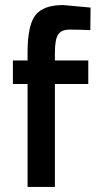

<svg xmlns="http://www.w3.org/2000/svg" viewBox="-20 -739 386 759"><path d="M197 -407V0H89V-407H31V-500H89V-532Q89 -639 120 -679Q151 -719 230 -719L338 -709L337 -620Q288 -622 255.5 -622Q223 -622 210 -602.5Q197 -583 197 -531V-500H329V-407Z"/></svg>

Font: TitilliumWeb-SemiBold
Style: SemiBold
Weight: 600
Version: Version 1.001;PS 57.000;hotconv 1.0.70;makeotf.lib2.5.55311